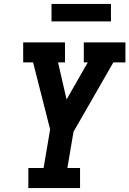

<svg xmlns="http://www.w3.org/2000/svg" viewBox="-20 -949 653 969"><path d="M123 0V-101H200L233 -296L147 -634H97V-735H308V-634H273L316 -447L423 -634H403V-735H613V-634H552L351 -284L320 -101H384V0ZM240 -841V-929H540V-841Z"/></svg>

Font: Iosevka Slab Extended
Style: Bold Italic
Weight: 700
Width: 7
Italic angle: -9°
Monospace: yes
Designer: Belleve Invis
Foundry: Belleve Invis
Version: Version 11.1.0; ttfautohint (v1.8.3)